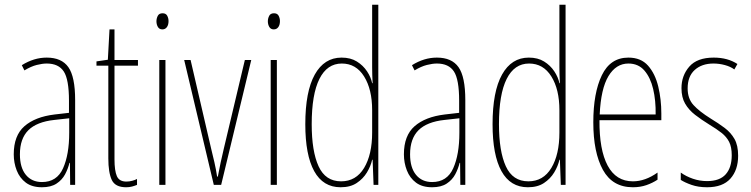

<svg xmlns="http://www.w3.org/2000/svg" viewBox="-20 -780 3168 810"><path d="M177 -537Q240 -537 268.5 -496.5Q297 -456 297 -358V0H276L275 -93H273Q267 -68 254.5 -44.5Q242 -21 218.5 -5.5Q195 10 157 10Q115 10 89 -9.5Q63 -29 50.5 -61Q38 -93 38 -129Q38 -208 83 -247.5Q128 -287 210 -297L271 -304V-355Q271 -445 249 -478.5Q227 -512 177 -512Q159 -512 135 -506Q111 -500 83 -483L72 -505Q123 -537 177 -537ZM209 -274Q135 -266 99.5 -230.5Q64 -195 64 -129Q64 -73 89 -42.5Q114 -12 157 -12Q220 -12 246 -70Q272 -128 272 -220V-281Z M513 -14Q526 -14 538.5 -17.5Q551 -21 558 -25V0Q548 4 537 7Q526 10 512 10Q466 10 451.5 -21Q437 -52 437 -112V-503H387V-521L435 -528L442 -656H463V-527H562V-503H463V-108Q463 -60 473 -37Q483 -14 513 -14Z M666 -724Q680 -724 685.5 -713.5Q691 -703 691 -691Q691 -675 684 -665.5Q677 -656 665 -656Q652 -656 646 -666.5Q640 -677 640 -690Q640 -702 645.5 -713Q651 -724 666 -724ZM678 -527V0H652V-527Z M882 0 757 -527H784L871 -152Q878 -124 884.5 -95.5Q891 -67 896 -35H899Q905 -66 911 -95Q917 -124 924 -152L1013 -527H1040L913 0Z M1136 -724Q1150 -724 1155.5 -713.5Q1161 -703 1161 -691Q1161 -675 1154 -665.5Q1147 -656 1135 -656Q1122 -656 1116 -666.5Q1110 -677 1110 -690Q1110 -702 1115.5 -713Q1121 -724 1136 -724ZM1148 -527V0H1122V-527Z M1417 10Q1343 10 1305.5 -58Q1268 -126 1268 -256Q1268 -394 1308 -465.5Q1348 -537 1421 -537Q1459 -537 1485.5 -520.5Q1512 -504 1528.5 -479Q1545 -454 1550 -429H1552Q1551 -448 1550.5 -464.5Q1550 -481 1550 -497V-760H1576V0H1556L1552 -106H1550Q1544 -79 1528 -52.5Q1512 -26 1485 -8Q1458 10 1417 10ZM1419 -15Q1482 -15 1516 -71.5Q1550 -128 1550 -221V-315Q1550 -403 1516 -457.5Q1482 -512 1422 -512Q1360 -512 1327.5 -447Q1295 -382 1295 -256Q1295 -142 1324 -78.5Q1353 -15 1419 -15Z M1823 -537Q1886 -537 1914.5 -496.5Q1943 -456 1943 -358V0H1922L1921 -93H1919Q1913 -68 1900.5 -44.5Q1888 -21 1864.5 -5.5Q1841 10 1803 10Q1761 10 1735 -9.5Q1709 -29 1696.5 -61Q1684 -93 1684 -129Q1684 -208 1729 -247.5Q1774 -287 1856 -297L1917 -304V-355Q1917 -445 1895 -478.5Q1873 -512 1823 -512Q1805 -512 1781 -506Q1757 -500 1729 -483L1718 -505Q1769 -537 1823 -537ZM1855 -274Q1781 -266 1745.5 -230.5Q1710 -195 1710 -129Q1710 -73 1735 -42.5Q1760 -12 1803 -12Q1866 -12 1892 -70Q1918 -128 1918 -220V-281Z M2207 10Q2133 10 2095.5 -58Q2058 -126 2058 -256Q2058 -394 2098 -465.5Q2138 -537 2211 -537Q2249 -537 2275.5 -520.5Q2302 -504 2318.5 -479Q2335 -454 2340 -429H2342Q2341 -448 2340.5 -464.5Q2340 -481 2340 -497V-760H2366V0H2346L2342 -106H2340Q2334 -79 2318 -52.5Q2302 -26 2275 -8Q2248 10 2207 10ZM2209 -15Q2272 -15 2306 -71.5Q2340 -128 2340 -221V-315Q2340 -403 2306 -457.5Q2272 -512 2212 -512Q2150 -512 2117.5 -447Q2085 -382 2085 -256Q2085 -142 2114 -78.5Q2143 -15 2209 -15Z M2631 -537Q2684 -537 2714 -503Q2744 -469 2757 -415Q2770 -361 2770 -301V-273H2509Q2508 -148 2543.5 -81.5Q2579 -15 2650 -15Q2702 -15 2754 -52V-22Q2733 -8 2707 1Q2681 10 2650 10Q2564 10 2523.5 -63.5Q2483 -137 2483 -264Q2483 -388 2519 -462.5Q2555 -537 2631 -537ZM2631 -512Q2579 -512 2547 -459Q2515 -406 2510 -297H2746Q2747 -356 2735.5 -404.5Q2724 -453 2698.5 -482.5Q2673 -512 2631 -512Z M3094 -123Q3094 -63 3061.5 -26.5Q3029 10 2963 10Q2926 10 2897.5 0Q2869 -10 2852 -21V-52Q2874 -36 2903 -26Q2932 -16 2963 -16Q3016 -16 3041.5 -44.5Q3067 -73 3067 -125Q3067 -160 3056 -181.5Q3045 -203 3024 -219.5Q3003 -236 2973 -254Q2939 -275 2912.5 -295.5Q2886 -316 2870.5 -342.5Q2855 -369 2855 -408Q2855 -461 2888 -499Q2921 -537 2991 -537Q3050 -537 3091 -510L3078 -487Q3062 -499 3038 -505.5Q3014 -512 2990 -512Q2941 -512 2911 -485Q2881 -458 2881 -407Q2881 -364 2905.5 -337Q2930 -310 2978 -280Q3011 -260 3037 -240.5Q3063 -221 3078.5 -194Q3094 -167 3094 -123Z"/></svg>

Font: Noto Sans Gujarati ExtraCondensed Thin
Style: Regular
Weight: 100
Width: 2
Designer: Jelle Bosma - Monotype Design Team, Universal Thirst
Foundry: Monotype Imaging Inc.
Version: Version 2.106; ttfautohint (v1.8.4.7-5d5b)